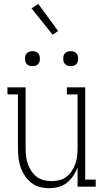

<svg xmlns="http://www.w3.org/2000/svg" viewBox="-20 -977 540 1005"><path d="M237 8Q212 8 187.5 1.5Q163 -5 143.5 -20.5Q124 -36 110 -57Q96 -78 88 -101.5Q80 -125 77 -150Q74 -175 74 -200V-483H19V-520H114V-200Q114 -179 116.5 -158.5Q119 -138 126 -118.5Q133 -99 144.5 -81.5Q156 -64 172.5 -51.5Q189 -39 209 -34Q229 -29 250 -29Q271 -29 291 -34Q311 -39 327.5 -51.5Q344 -64 355.5 -81.5Q367 -99 374 -118.5Q381 -138 383.5 -158.5Q386 -179 386 -200V-483H330V-520H426V-37H481V0H386V-101Q378 -78 364 -57Q350 -36 330.5 -20.5Q311 -5 286.5 1.5Q262 8 237 8ZM350 -631Q342 -631 334.5 -633Q327 -635 321 -641Q315 -647 313 -654.5Q311 -662 311 -670Q311 -678 313 -685.5Q315 -693 321 -699Q327 -705 334.5 -707Q342 -709 350 -709Q358 -709 365.5 -707Q373 -705 379 -699Q385 -693 387 -685.5Q389 -678 389 -670Q389 -662 387 -654.5Q385 -647 379 -641Q373 -635 365.5 -633Q358 -631 350 -631ZM150 -631Q142 -631 134.5 -633Q127 -635 121 -641Q115 -647 113 -654.5Q111 -662 111 -670Q111 -678 113 -685.5Q115 -693 121 -699Q127 -705 134.5 -707Q142 -709 150 -709Q158 -709 165.5 -707Q173 -705 179 -699Q185 -693 187 -685.5Q189 -678 189 -670Q189 -662 187 -654.5Q185 -647 179 -641Q173 -635 165.5 -633Q158 -631 150 -631ZM256 -795 145 -933 180 -957 284 -815Z"/></svg>

Font: Iosevka Curly Slab Extralight
Style: Regular
Weight: 200
Monospace: yes
Designer: Belleve Invis
Foundry: Belleve Invis
Version: Version 22.1.2; ttfautohint (v1.8.4)